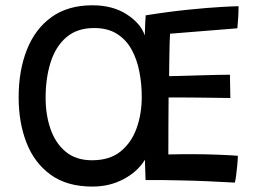

<svg xmlns="http://www.w3.org/2000/svg" viewBox="-20 -680 977 726"><path d="M329.5 25.5Q233 25.5 171.2 -19.5Q109.5 -64.5 80 -140.8Q50.5 -217 50.5 -311.5Q50.5 -413.5 81.8 -492.2Q113 -571 175 -615.5Q237 -660 329.5 -660Q406.5 -660 459.5 -625.5Q512.5 -591 527.5 -546Q528 -571.5 529 -591.8Q530 -612 531 -622Q618.5 -636 693.2 -643.5Q768 -651 818.2 -653.8Q868.5 -656.5 882 -656.5Q882 -633.5 880.8 -614.5Q879.5 -595.5 877.5 -573L623 -552.5Q622 -541 621.5 -519Q621 -497 620.5 -472Q620 -447 619.8 -425Q619.5 -403 619.5 -392Q634 -392 664.8 -393Q695.5 -394 732 -395Q768.5 -396 800.5 -396.8Q832.5 -397.5 849.5 -397.5L851 -309.5Q843.5 -309.5 821 -309.8Q798.5 -310 768.2 -310.5Q738 -311 707 -311.2Q676 -311.5 651.8 -311.5Q627.5 -311.5 617.5 -311.5Q617 -259.5 616.8 -203.2Q616.5 -147 616.5 -96Q634.5 -96.5 660.8 -96.8Q687 -97 708 -97Q757 -97 805.8 -95Q854.5 -93 879.5 -91Q879 -74 877 -52.8Q875 -31.5 872.5 -13.5Q870 4.5 868 10.5Q814 7.5 762.8 5.2Q711.5 3 657 2Q628 1 590.8 0.8Q553.5 0.5 530.5 1Q530 -17.5 529.2 -37Q528.5 -56.5 528 -76Q501 -31.5 448 -3Q395 25.5 329.5 25.5ZM328 -74Q394.5 -74 435.8 -107.2Q477 -140.5 496.5 -195Q516 -249.5 516 -313.5Q516 -362.5 507 -409Q498 -455.5 477.5 -492.8Q457 -530 422.2 -552Q387.5 -574 336 -574Q271.5 -574 231 -539.2Q190.5 -504.5 171.5 -444.8Q152.5 -385 152.5 -310Q152.5 -245.5 171.2 -191.8Q190 -138 228.8 -106Q267.5 -74 328 -74Z"/></svg>

Font: Grandstander
Style: Regular
Weight: 400
Designer: Tyler Finck
Foundry: Etcetera Type Co
Version: Version 1.200; ttfautohint (v1.8.3)